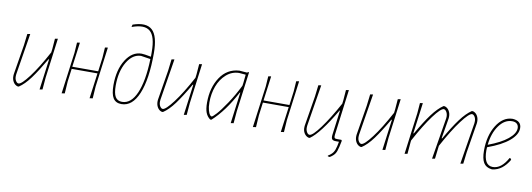

<svg xmlns="http://www.w3.org/2000/svg" viewBox="-63 -1113 4614 1664"><g transform="rotate(10 2244.0 -281.5)"><path d="M137 -455 78 -90 77 -75Q76 -50 87 -32.5Q98 -15 111 -15Q137 -15 201.5 -100Q266 -185 344 -330L348 -362L355 -452L380 -456L334 -106L325 0L300 4L336 -267H331Q266 -155 216.5 -88Q167 -21 118 11H107Q83 4 69 -19.5Q55 -43 56 -74L57 -87L100 -350L112 -451Z M574 -456 545 -239H773L789 -362L795 -452L820 -456L774 -106L767 0L740 4L770 -220H543L528 -106L521 0L494 4L543 -362L549 -452Z M1020 6Q970 6 947 -30Q924 -66 924 -145Q924 -279 979 -367Q1034 -455 1118 -455Q1138 -455 1201 -443V-484Q1201 -621 1150.5 -664Q1100 -707 993 -668L991 -670L996 -689Q1111 -729 1166 -678.5Q1221 -628 1221 -477Q1221 -247 1168.5 -120.5Q1116 6 1020 6ZM944 -144Q944 -76 962.5 -45Q981 -14 1022 -14Q1101 -14 1147.5 -120.5Q1194 -227 1200 -422L1116 -435Q1042 -434 993 -351.5Q944 -269 944 -144Z M1406 -455 1347 -90 1346 -75Q1345 -50 1356 -32.5Q1367 -15 1380 -15Q1406 -15 1470.5 -100Q1535 -185 1613 -330L1617 -362L1624 -452L1649 -456L1603 -106L1594 0L1569 4L1605 -267H1600Q1535 -155 1485.5 -88Q1436 -21 1387 11H1376Q1352 4 1338 -19.5Q1324 -43 1325 -74L1326 -87L1369 -350L1381 -451Z M1976 -457H1980L2045 -452L2057 -459L2062 -456L2016 -106L2007 0L1982 4L2018 -271H2014Q1921 -94 1812 4H1801Q1774 -16 1761.5 -48Q1749 -80 1749 -137Q1749 -268 1809.5 -359Q1870 -450 1976 -457ZM1769 -141Q1769 -100 1777 -72Q1785 -44 1793.5 -34Q1802 -24 1809 -24Q1817 -24 1848.5 -58Q1880 -92 1931 -168Q1982 -244 2026 -333L2030 -362L2037 -432L1978 -437Q1915 -436 1866.5 -393Q1818 -350 1793.5 -284Q1769 -218 1769 -141Z M2257 -456 2228 -239H2456L2472 -362L2478 -452L2503 -456L2457 -106L2450 0L2423 4L2453 -220H2226L2211 -106L2204 0L2177 4L2226 -362L2232 -452Z M2668 11Q2644 4 2629.5 -19.5Q2615 -43 2617 -74L2618 -87L2661 -350L2673 -451L2698 -455L2639 -90L2638 -75Q2637 -52 2647.5 -33.5Q2658 -15 2672 -15Q2699 -15 2764 -103Q2829 -191 2905 -330L2909 -362L2916 -452L2941 -456L2889 -53Q2887 -33 2891.5 -26.5Q2896 -20 2913 -20H2951L2957 -13L2945 43Q2936 84 2922.5 104.5Q2909 125 2878 144L2861 141L2860 135Q2890 117 2904 96.5Q2918 76 2926 40L2934 0H2906Q2881 0 2872.5 -11.5Q2864 -23 2868 -52L2896 -267H2892Q2763 -47 2679 11Z M3154 -455 3095 -90 3094 -75Q3093 -50 3104 -32.5Q3115 -15 3128 -15Q3154 -15 3218.5 -100Q3283 -185 3361 -330L3365 -362L3372 -452L3397 -456L3351 -106L3342 0L3317 4L3353 -267H3348Q3283 -155 3233.5 -88Q3184 -21 3135 11H3124Q3100 4 3086 -19.5Q3072 -43 3073 -74L3074 -87L3117 -350L3129 -451Z M3592 -456 3556 -184H3561Q3625 -296 3675 -363Q3725 -430 3773 -462H3784Q3808 -455 3822.5 -431.5Q3837 -408 3836 -377L3835 -364L3805 -184H3810Q3874 -296 3924 -363Q3974 -430 4022 -462H4033Q4057 -455 4071 -431.5Q4085 -408 4084 -377L4083 -364L4040 -101L4028 0L4003 4L4062 -361L4063 -376Q4064 -401 4053 -418.5Q4042 -436 4029 -436Q4003 -436 3938 -350Q3873 -264 3793 -116L3791 -101L3779 0L3754 4L3814 -361L3815 -376Q3815 -401 3804 -418.5Q3793 -436 3780 -436Q3754 -436 3690.5 -351Q3627 -266 3548 -120L3546 -106L3537 0L3512 4L3560 -362L3567 -452Z M4431 -105Q4373 -6 4286 5H4277Q4228 -1 4206.5 -36.5Q4185 -72 4185 -143Q4185 -276 4241 -365.5Q4297 -455 4380 -457H4385Q4460 -451 4460 -388Q4460 -331 4395 -276Q4330 -221 4206 -176Q4205 -167 4205 -148Q4205 -16 4284 -16Q4359 -16 4415 -118H4422ZM4382 -436Q4316 -436 4267.5 -369Q4219 -302 4208 -198Q4319 -239 4379 -288Q4439 -337 4439 -385Q4439 -408 4424.5 -422Q4410 -436 4382 -436Z"/></g></svg>

Font: Alegreya Sans Thin
Style: Italic
Weight: 100
Italic angle: -7°
Designer: Juan Pablo del Peral
Foundry: Huerta Tipografica
Version: Version 2.007